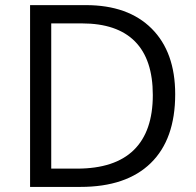

<svg xmlns="http://www.w3.org/2000/svg" viewBox="-20 -734 769 754"><path d="M668 -363.8Q668 -187 572 -93.5Q476.1 0 295.9 0H98.1V-713.9H316.9Q483.4 -713.9 575.7 -621.6Q668 -529.3 668 -363.8ZM580.1 -360.8Q580.1 -500.5 510 -571.3Q439.9 -642.1 301.8 -642.1H181.2V-71.8H282.2Q430.7 -71.8 505.4 -144.8Q580.1 -217.8 580.1 -360.8Z"/></svg>

Font: f08361285
Style: Regular
Weight: 400
Foundry: Ascender Corporation
Version: Version 1.10